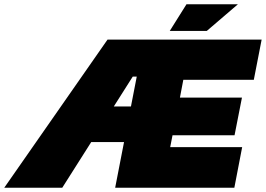

<svg xmlns="http://www.w3.org/2000/svg" viewBox="-87 -887 1256 907"><path d="M-67 0 421 -700H732L710 -525H540L207 0ZM252 -216 285 -384H581L548 -216ZM457 0 593 -700H1149L1112 -510H779L763 -426H1056L1021 -248H728L717 -192H1057L1020 0ZM715 -741 794 -867H1037L890 -741Z"/></svg>

Font: REM Black
Style: Italic
Weight: 900
Italic angle: -11°
Designer: Octavio Pardo
Foundry: Ashler Design
Version: Version 1.005;gftools[0.9.28]